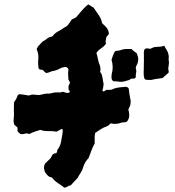

<svg xmlns="http://www.w3.org/2000/svg" viewBox="-20 -799 799 878"><path d="M576 -320Q575 -315 572 -309.5Q569 -304 567 -298Q571 -284 571 -270.5Q571 -257 562 -245Q558 -240 550 -240Q546 -239 541 -239Q536 -239 531 -237Q510 -229 486 -235Q482 -231 478.5 -227.5Q475 -224 470 -222Q467 -220 463 -219Q459 -218 455 -216Q445 -211 435.5 -204.5Q426 -198 415 -191Q415 -188 414.5 -185Q414 -182 413 -178V-143Q404 -127 398 -110.5Q392 -94 385 -76Q368 -59 361 -36Q357 -21 349 -9Q341 3 334 16Q327 23 319.5 31Q312 39 305 47Q303 49 301 49Q294 50 288 54.5Q282 59 274 59Q260 48 244.5 38Q229 28 218 13Q216 12 212.5 11.5Q209 11 205 9Q197 4 190 -6Q186 -11 184 -17Q182 -23 181 -30Q181 -46 189 -54Q194 -59 199 -63.5Q204 -68 208 -72Q213 -77 215.5 -83Q218 -89 222 -94Q229 -98 238 -99Q239 -101 239.5 -102.5Q240 -104 241 -105Q241 -107 241.5 -110Q242 -113 243 -115Q255 -130 258.5 -147.5Q262 -165 265 -183Q266 -189 266.5 -195Q267 -201 267 -206Q264 -210 259 -208Q254 -206 249 -202.5Q244 -199 239 -197Q220 -200 201.5 -199.5Q183 -199 164 -205Q151 -201 139 -197Q127 -193 114 -186Q103 -191 93 -187.5Q83 -184 72 -187Q71 -189 69.5 -190Q68 -191 66 -192Q64 -194 62.5 -196.5Q61 -199 60 -200V-216L45 -229Q41 -242 42.5 -254Q44 -266 44 -279Q43 -292 43.5 -304.5Q44 -317 44 -331Q48 -337 53 -345Q58 -353 60 -361Q61 -365 65.5 -367Q70 -369 74 -368Q82 -367 89.5 -366Q97 -365 106 -363Q108 -363 111 -362.5Q114 -362 115 -363Q126 -368 138 -366Q150 -364 163 -365Q172 -367 183 -369.5Q194 -372 205 -371Q207 -371 210 -371.5Q213 -372 215 -373Q226 -376 236 -376.5Q246 -377 256 -376Q264 -380 270 -378.5Q276 -377 282 -375Q284 -374 291 -374Q293 -374 294 -375Q296 -375 298 -377.5Q300 -380 299 -382Q298 -384 297 -385Q296 -386 294 -388Q294 -391 293.5 -395.5Q293 -400 293 -405Q294 -408 296.5 -412.5Q299 -417 300 -422Q298 -425 293 -435Q292 -446 291.5 -458Q291 -470 293 -482Q292 -484 291.5 -485.5Q291 -487 289 -488Q285 -493 278 -493Q263 -491 253 -485Q237 -476 216 -473Q213 -471 207 -469Q194 -464 189.5 -466Q185 -468 177 -478Q172 -481 166 -480.5Q160 -480 156 -488Q155 -496 154.5 -506Q154 -516 155 -526Q156 -537 155 -547.5Q154 -558 150 -568Q148 -569 148 -576Q150 -578 151 -581Q152 -584 154 -587Q162 -595 169.5 -603.5Q177 -612 187 -616L201 -627Q206 -629 210.5 -630Q215 -631 220 -633Q230 -647 245 -655Q260 -663 274 -673Q289 -679 298 -695Q300 -698 303 -702Q306 -706 308 -710Q313 -712 318 -714.5Q323 -717 328 -720Q339 -733 351 -747Q363 -761 376 -773Q378 -775 380 -776Q382 -777 384 -779Q390 -775 396.5 -771Q403 -767 408 -764Q424 -741 431 -730.5Q438 -720 441 -713Q444 -706 447 -693Q452 -689 457 -683.5Q462 -678 467 -673Q476 -662 478 -646Q476 -639 471 -635Q466 -631 465 -623Q464 -617 463 -610.5Q462 -604 465 -599Q455 -586 442 -577.5Q429 -569 421 -557Q423 -549 425 -542Q427 -535 428 -528Q429 -524 430 -519.5Q431 -515 432 -512Q443 -489 438 -470Q440 -467 442.5 -463.5Q445 -460 446 -455Q448 -448 449.5 -440Q451 -432 452 -423Q454 -420 453.5 -416Q453 -412 453 -407Q452 -401 451 -395.5Q450 -390 448 -385Q450 -383 452 -381.5Q454 -380 457 -382Q459 -383 461 -384.5Q463 -386 466 -388Q474 -388 483 -388Q492 -388 499 -393Q513 -398 527 -399.5Q541 -401 554 -402Q556 -403 557.5 -402Q559 -401 560 -401Q568 -398 569 -392Q570 -380 572 -368.5Q574 -357 576 -346Q578 -340 577.5 -333Q577 -326 576 -320ZM752 -469Q750 -467 750 -466Q743 -460 737 -454Q731 -448 723 -442Q712 -440 701 -439Q690 -438 679 -435Q672 -433 665 -433.5Q658 -434 651 -434Q648 -434 646 -435Q644 -436 642 -437Q638 -445 637.5 -452.5Q637 -460 637 -467Q638 -489 638 -511Q638 -533 638 -554Q637 -558 638 -561.5Q639 -565 639 -569Q642 -578 653 -578Q657 -577 660.5 -576.5Q664 -576 668 -576Q673 -578 676.5 -580Q680 -582 683 -583Q694 -585 706.5 -585Q719 -585 731 -590Q734 -584 737 -579Q740 -574 743 -569Q748 -561 750.5 -550Q753 -539 751 -527Q753 -517 752.5 -508.5Q752 -500 750 -490Q749 -486 750 -480Q751 -474 752 -469ZM610 -512Q608 -507 605.5 -502Q603 -497 601 -492Q601 -485 602.5 -480Q604 -475 603 -470Q600 -457 601 -448Q601 -446 599 -443Q597 -440 595 -440Q589 -440 583 -439.5Q577 -439 573 -434Q561 -430 549.5 -427Q538 -424 526 -425Q520 -427 513.5 -427Q507 -427 500 -427Q490 -432 490 -443Q490 -448 490 -452.5Q490 -457 491 -461Q500 -492 490 -526Q493 -536 496.5 -545Q500 -554 504 -562Q508 -566 511.5 -566.5Q515 -567 519 -567Q524 -568 529 -569Q534 -570 538 -572Q549 -575 559.5 -575Q570 -575 581 -575Q583 -573 586 -570.5Q589 -568 591 -566Q596 -562 601.5 -558.5Q607 -555 608 -547Q615 -532 610 -512Z"/></svg>

Font: Darumadrop One
Style: Regular
Weight: 400
Version: Version 1.000